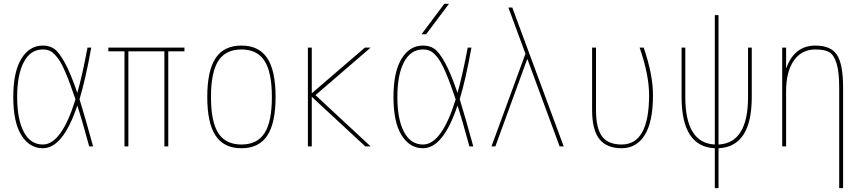

<svg xmlns="http://www.w3.org/2000/svg" viewBox="-20 -770 4540 1010"><path d="M469.7 0H449.2Q411.1 -140.6 386.7 -214.8Q311.5 9.8 205.1 9.8Q135.7 9.8 92.8 -58.1Q49.8 -126 49.8 -259.8Q49.8 -391.6 92.3 -460.9Q134.8 -530.3 205.1 -530.3Q240.2 -530.3 265.1 -513.2Q290 -496.1 320.8 -440.4Q351.6 -384.8 386.7 -281.2Q412.1 -370.1 440.4 -519.5H460Q429.7 -351.6 398.4 -248Q430.7 -142.6 469.7 0ZM377 -247.1Q347.7 -335 324.2 -389.6Q300.8 -444.3 279.8 -469.7Q258.8 -495.1 242.7 -502.4Q226.6 -509.8 205.1 -509.8Q140.6 -509.8 105.5 -443.8Q70.3 -377.9 70.3 -259.8Q70.3 -141.6 105.5 -75.7Q140.6 -9.8 205.1 -9.8Q303.7 -9.8 377 -247.1Z M865.2 -500V0H844.7V-500H655.3V0H634.8V-500H549.8V-519.5H950.2V-500Z M1385.7 -56.2Q1341.8 9.8 1250 9.8Q1158.2 9.8 1114.3 -56.2Q1070.3 -122.1 1070.3 -260.3Q1070.3 -398.4 1114.3 -464.4Q1158.2 -530.3 1250 -530.3Q1341.8 -530.3 1385.7 -464.4Q1429.7 -398.4 1429.7 -260.3Q1429.7 -122.1 1385.7 -56.2ZM1128.4 -69.8Q1167 -9.8 1250 -9.8Q1333 -9.8 1371.6 -69.8Q1410.2 -129.9 1410.2 -259.8Q1410.2 -389.6 1371.6 -449.7Q1333 -509.8 1250 -509.8Q1167 -509.8 1128.4 -449.7Q1089.8 -389.6 1089.8 -259.8Q1089.8 -129.9 1128.4 -69.8Z M1639.6 -269.5 1929.7 0H1901.4L1620.1 -260.7V0H1599.6V-519.5H1620.1V-279.3L1899.4 -519.5H1929.7Z M2221.7 -589.8H2197.3L2317.4 -750H2341.8ZM2469.7 0H2449.2Q2411.1 -140.6 2386.7 -214.8Q2311.5 9.8 2205.1 9.8Q2135.7 9.8 2092.8 -58.1Q2049.8 -126 2049.8 -259.8Q2049.8 -391.6 2092.3 -460.9Q2134.8 -530.3 2205.1 -530.3Q2240.2 -530.3 2265.1 -513.2Q2290 -496.1 2320.8 -440.4Q2351.6 -384.8 2386.7 -281.2Q2412.1 -370.1 2440.4 -519.5H2460Q2429.7 -351.6 2398.4 -248Q2430.7 -142.6 2469.7 0ZM2377 -247.1Q2347.7 -335 2324.2 -389.6Q2300.8 -444.3 2279.8 -469.7Q2258.8 -495.1 2242.7 -502.4Q2226.6 -509.8 2205.1 -509.8Q2140.6 -509.8 2105.5 -443.8Q2070.3 -377.9 2070.3 -259.8Q2070.3 -141.6 2105.5 -75.7Q2140.6 -9.8 2205.1 -9.8Q2303.7 -9.8 2377 -247.1Z M2754.9 -458H2752.9L2585.9 0H2565.4L2744.1 -487.3L2654.3 -730.5H2674.8L2945.3 0H2923.8Z M3415 -269.5Q3415 -128.9 3371.6 -59.6Q3328.1 9.8 3250 9.8Q3170.9 9.8 3132.8 -38.6Q3094.7 -86.9 3094.7 -190.4V-519.5H3115.2V-190.4Q3115.2 -95.7 3147 -52.7Q3178.7 -9.8 3250 -9.8Q3394.5 -9.8 3394.5 -269.5Q3394.5 -376 3344.7 -519.5H3366.2Q3415 -377 3415 -269.5Z M3565.4 -259.8V-519.5H3585V-259.8Q3585 -17.6 3740.2 -9.8V-690.4H3759.8V-9.8Q3915 -17.6 3915 -259.8V-519.5H3934.6V-259.8Q3934.6 2 3759.8 9.8V219.7H3740.2V9.8Q3565.4 2 3565.4 -259.8Z M4117.2 -414.1Q4160.2 -530.3 4269.5 -530.3Q4350.6 -530.3 4382.8 -481.4Q4415 -432.6 4415 -309.6V219.7H4394.5V-309.6Q4394.5 -392.6 4380.4 -437.5Q4366.2 -482.4 4341.3 -496.1Q4316.4 -509.8 4269.5 -509.8Q4196.3 -509.8 4155.8 -451.2Q4115.2 -392.6 4115.2 -290V0H4094.7V-519.5H4115.2V-414.1Z"/></svg>

Font: Mgen+ 1m thin
Style: Regular
Weight: 100
Designer: [Source Han Sans]
Ryoko NISHIZUKA  (kana & ideographs); Paul D. Hunt (Latin, Greek & Cyrillic); Wenlong ZHANG  (bopomofo
Version: Version 1.059.20150602